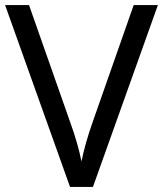

<svg xmlns="http://www.w3.org/2000/svg" viewBox="-20 -734 640 754"><path d="M600 -714 345 0H255L0 -714H94L255 -256Q271 -212 282 -173.5Q293 -135 300 -100Q307 -135 318 -174Q329 -213 345 -258L505 -714Z"/></svg>

Font: Noto Znamenny Musical Notation
Style: Regular
Weight: 400
Version: Version 1.003; ttfautohint (v1.8.4.7-5d5b)